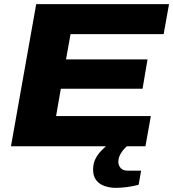

<svg xmlns="http://www.w3.org/2000/svg" viewBox="-20 -707 837 928"><path d="M33 0 155 -687H797L771 -542H321L299 -420H693L669 -278H274L251 -146H709L683 0ZM540 201Q512 201 486.5 192.5Q461 184 445.5 164.5Q430 145 430 113Q430 83 441.5 60.5Q453 38 470.5 20.5Q488 3 505 -12H605L604 -8Q583 6 567.5 29Q552 52 552 75Q552 92 563 105Q574 118 599 118H662L650 186Q625 193 595 197Q565 201 540 201Z"/></svg>

Font: Archivo SemiExpanded ExtraBold
Style: Italic
Weight: 800
Width: 6
Italic angle: -10°
Designer: Hector Gatti
Foundry: Omnibus-Type
Version: Version 2.001